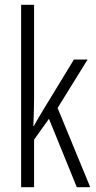

<svg xmlns="http://www.w3.org/2000/svg" viewBox="-20 -780 402 800"><path d="M122 -372Q122 -341 121 -313Q120 -285 119 -255H121Q130 -271 137.5 -284Q145 -297 154 -312L288 -532H345L220 -330L356 0H300L184 -285L122 -198V0H68V-760H122Z"/></svg>

Font: Noto Sans Ethiopic ExtraCondensed Light
Style: Regular
Weight: 300
Width: 2
Designer: Monotype Design Team
Foundry: Monotype Imaging Inc.
Version: Version 2.102; ttfautohint (v1.8.4.7-5d5b)